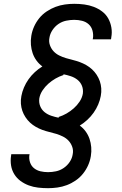

<svg xmlns="http://www.w3.org/2000/svg" viewBox="-20 -843 640 1006"><path d="M232 143Q205 143 179.5 140Q154 137 131 128.5Q108 120 88 105.5Q68 91 55 70Q42 49 38 24Q34 -1 38 -27Q38 -29 38.5 -31Q39 -33 39 -35H135Q135 -34 134.5 -33Q134 -32 134 -31Q131 -11 137.5 8Q144 27 158.5 38.5Q173 50 192 54.5Q211 59 232 59Q252 59 273.5 54.5Q295 50 314 37Q333 24 345.5 5Q358 -14 361 -35Q365 -55 358.5 -73.5Q352 -92 339.5 -105.5Q327 -119 310 -127.5Q293 -136 275 -141.5Q257 -147 238 -151.5Q219 -156 201.5 -162.5Q184 -169 167.5 -178.5Q151 -188 137.5 -200.5Q124 -213 113.5 -229Q103 -245 97 -262.5Q91 -280 89.5 -299.5Q88 -319 92 -340Q96 -362 105.5 -384.5Q115 -407 129.5 -427.5Q144 -448 162.5 -465Q181 -482 202 -495Q184 -508 171 -526Q158 -544 151 -564.5Q144 -585 142 -608Q140 -631 144 -655Q148 -680 158.5 -703.5Q169 -727 185.5 -747.5Q202 -768 224.5 -783Q247 -798 271 -807Q295 -816 320 -819.5Q345 -823 369 -823Q396 -823 422 -819.5Q448 -816 471.5 -807Q495 -798 515 -783Q535 -768 547 -746.5Q559 -725 563.5 -699Q568 -673 563 -647Q563 -644 562.5 -641.5Q562 -639 561 -637H466Q466 -638 466 -639.5Q466 -641 467 -642Q470 -663 464.5 -683Q459 -703 444.5 -716Q430 -729 410 -734Q390 -739 369 -739Q348 -739 326.5 -734.5Q305 -730 286.5 -717.5Q268 -705 255 -685.5Q242 -666 239 -645Q235 -625 241.5 -606.5Q248 -588 260.5 -574.5Q273 -561 290 -552.5Q307 -544 325.5 -538.5Q344 -533 362.5 -528.5Q381 -524 398.5 -517.5Q416 -511 432.5 -501.5Q449 -492 462.5 -479.5Q476 -467 486.5 -451Q497 -435 503 -417.5Q509 -400 510.5 -380.5Q512 -361 508 -340Q504 -318 494.5 -295.5Q485 -273 470.5 -252.5Q456 -232 437.5 -215Q419 -198 398 -185Q416 -172 429 -154Q442 -136 449 -115.5Q456 -95 458 -72Q460 -49 456 -25Q452 0 441.5 23.5Q431 47 414.5 67.5Q398 88 376 103Q354 118 330 127Q306 136 281 139.5Q256 143 232 143ZM288 -226 287 -230Q309 -237 329 -248.5Q349 -260 366.5 -275.5Q384 -291 397 -310.5Q410 -330 414 -352Q417 -374 409.5 -393Q402 -412 386.5 -424.5Q371 -437 351.5 -443.5Q332 -450 312 -454L313 -450Q291 -443 271 -431.5Q251 -420 233.5 -404.5Q216 -389 203 -369.5Q190 -350 186 -328Q183 -306 190.5 -287Q198 -268 213.5 -255.5Q229 -243 248.5 -236.5Q268 -230 288 -226Z"/></svg>

Font: Iosevka Slab Medium Extended
Style: Italic
Weight: 500
Width: 7
Italic angle: -9°
Monospace: yes
Designer: Belleve Invis
Foundry: Belleve Invis
Version: Version 11.1.0; ttfautohint (v1.8.3)